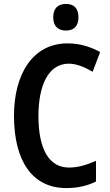

<svg xmlns="http://www.w3.org/2000/svg" viewBox="-20 -944 557 974"><path d="M315 -924C274 -924 250 -902 250 -856C250 -811 275 -789 315 -789C354 -789 378 -811 378 -856C378 -902 355 -924 315 -924ZM329 -621C369 -621 410 -603 450 -580L488 -680C437 -708 382 -724 323 -724C146 -724 51 -568 51 -357C51 -127 144 10 316 10C375 10 421 -1 467 -23V-128C418 -107 376 -94 330 -94C227 -94 175 -190 175 -356C175 -508 224 -621 329 -621Z"/></svg>

Font: Noto Sans Gurmukhi UI Condensed SemiBold
Style: Regular
Weight: 600
Width: 3
Designer: Jelle Bosma - Monotype Design Team
Foundry: Monotype Imaging Inc.
Version: Version 2.004